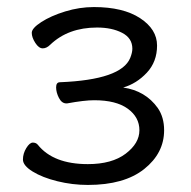

<svg xmlns="http://www.w3.org/2000/svg" viewBox="-20 -506 541 544"><path d="M247 -222Q219 -222 170 -213H168Q155 -213 147 -228.5Q139 -244 139 -258.5Q139 -273 150 -273Q324 -280 349 -342Q355 -357 355 -368Q355 -398 326 -413Q297 -428 255 -428Q173 -428 122 -379Q112 -369 101 -369Q90 -369 80 -384.5Q70 -400 70 -413Q70 -426 97 -443.5Q124 -461 164.5 -473.5Q205 -486 246 -486Q329 -486 377 -454.5Q425 -423 425 -377Q425 -331 396 -300Q367 -269 329 -258Q392 -249 427 -200Q445 -174 445 -137Q445 -72 388.5 -27Q332 18 229 18Q185 18 142.5 7.5Q100 -3 72.5 -20Q45 -37 45 -54Q45 -71 54.5 -86.5Q64 -102 73 -102Q82 -102 87 -96Q131 -41 229 -41Q297 -41 336 -70.5Q375 -100 375 -137Q375 -174 342 -198Q309 -222 247 -222Z"/></svg>

Font: LXGW WenKai Lite
Style: Regular
Weight: 400
Designer: LXGW / Fontworks Inc.
Foundry: LXGW / Fontworks Inc.
Version: Version 1.511; March 25, 2025